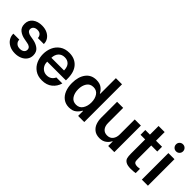

<svg xmlns="http://www.w3.org/2000/svg" viewBox="134 -1726 2700 2700"><g transform="rotate(45 1484.0 -375.5)"><path d="M42 -168V-174H161V-168Q161 -137 186 -112Q211 -87 257 -87Q295 -87 319 -105Q343 -123 343 -155Q343 -183 322.5 -199Q302 -215 272 -219L209 -231Q148 -241 101.5 -276.5Q55 -312 55 -383Q55 -457 109 -499Q163 -541 248 -541Q310 -541 355.5 -518Q401 -495 424.5 -458Q448 -421 448 -378V-374H329V-377Q329 -404 308.5 -428Q288 -452 244 -452Q207 -452 185 -433.5Q163 -415 163 -385Q163 -359 183.5 -343Q204 -327 235 -321L304 -309Q369 -296 413 -260Q457 -224 457 -157Q457 -108 430.5 -70.5Q404 -33 357.5 -12.5Q311 8 254 8Q188 8 140 -17Q92 -42 67 -82.5Q42 -123 42 -168Z M539 -266Q539 -338 566.5 -400.5Q594 -463 650.5 -502Q707 -541 790 -541Q900 -541 964.5 -470Q1029 -399 1029 -265V-232H657V-224Q657 -189 673.5 -158Q690 -127 719.5 -108.5Q749 -90 787 -90Q830 -90 860 -110.5Q890 -131 905 -166H1024Q1003 -90 943 -41Q883 8 789 8Q707 8 650.5 -31Q594 -70 566.5 -132.5Q539 -195 539 -266ZM660 -312H912Q910 -384 876.5 -417.5Q843 -451 789 -451Q731 -451 696.5 -413.5Q662 -376 660 -312Z M1115 -266Q1115 -390 1171.5 -465.5Q1228 -541 1330 -541Q1399 -541 1439 -509.5Q1479 -478 1496 -440H1504V-751H1626V0H1504V-97H1496Q1477 -57 1436.5 -24.5Q1396 8 1328 8Q1261 8 1213 -27Q1165 -62 1140 -124Q1115 -186 1115 -266ZM1239 -266Q1239 -192 1272 -141Q1305 -90 1371 -90Q1436 -90 1469.5 -141.5Q1503 -193 1503 -266Q1503 -339 1469.5 -389.5Q1436 -440 1371 -440Q1305 -440 1272 -389.5Q1239 -339 1239 -266Z M1751 -528H1872V-229Q1872 -165 1902 -129Q1932 -93 1985 -93Q2042 -93 2072 -131.5Q2102 -170 2102 -229V-528H2224V0H2102V-89H2096Q2077 -48 2036.5 -19Q1996 10 1938 10Q1869 10 1827 -23.5Q1785 -57 1768 -107Q1751 -157 1751 -210Z M2312 -528H2404V-700H2525V-528H2645V-433H2525V-174Q2525 -138 2528.5 -121Q2532 -104 2548 -94Q2564 -84 2599 -84Q2617 -84 2645 -89V-4Q2639 -2 2611 1Q2583 4 2556 4Q2487 4 2454 -16Q2421 -36 2412.5 -67Q2404 -98 2404 -148V-433H2312Z M2771 -528H2892V0H2771ZM2780 -741Q2800 -761 2830 -761Q2860 -761 2880 -740.5Q2900 -720 2900 -691Q2900 -662 2880 -641.5Q2860 -621 2830 -621Q2800 -621 2780 -641.5Q2760 -662 2760 -691Q2760 -721 2780 -741Z"/></g></svg>

Font: Lopes Sans SemiBold
Style: Regular
Weight: 600
Designer: Gabriel Lam, Diego Maldonado
Foundry: TypeRant, Foresti Design
Version: Version 4.000